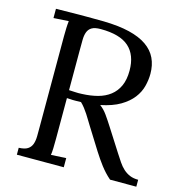

<svg xmlns="http://www.w3.org/2000/svg" viewBox="-105 -796 837 890"><g transform="rotate(15 314.0 -351.0)"><path d="M279.3 -312.5Q268.1 -312 256.8 -312Q251.5 -312 240 -312Q228.5 -312 211.4 -313.5V-119.1Q211.4 -91.8 210.7 -72.3Q210 -52.7 208 -40L280.3 -43.9V0H55.2V-33.2Q83.5 -34.2 97.7 -43.5Q111.8 -52.7 117.7 -68.8Q123.5 -85 123.8 -107.2Q124 -129.4 124 -155.8V-587.9Q124 -608.4 124.8 -626.7Q125.5 -645 127.4 -660.2L55.2 -655.8V-700.2Q111.8 -701.2 168.9 -701.7H207Q245.6 -701.7 284.2 -701.2Q356.4 -699.7 408 -687.3Q459.5 -674.8 492.4 -651.9Q525.4 -628.9 540.8 -596.2Q556.2 -563.5 556.2 -522Q556.2 -492.7 548.3 -462.2Q540.5 -431.6 519.5 -404.3Q498.5 -377 462.2 -355.5Q425.8 -334 368.7 -322.3Q388.2 -308.1 403.8 -286.1Q419.4 -264.2 438 -234.9L506.3 -127.9Q519 -107.9 530.8 -90.6Q542.5 -73.2 556.4 -60.5Q570.3 -47.9 587.6 -40.5Q605 -33.2 628.4 -33.2V0H502.4Q487.8 -12.7 476.1 -25.4Q464.4 -38.1 453.9 -51.8Q443.4 -65.4 433.6 -79.8Q423.8 -94.2 413.1 -110.8L346.2 -217.8Q339.4 -228.5 332 -241Q324.7 -253.4 316.4 -266.1Q308.1 -278.8 298.8 -290.8Q289.6 -302.7 279.3 -312.5ZM211.4 -351.6Q227.1 -350.6 241.7 -350.1Q249 -349.6 256.8 -349.6Q264.6 -349.6 273.4 -350.1Q314.5 -351.6 348.4 -360.6Q382.3 -369.6 407 -388.7Q431.6 -407.7 445.3 -437.7Q459 -467.8 459 -511.2Q459 -586.4 415.8 -624.8Q372.6 -663.1 280.3 -663.1Q252 -663.1 237.8 -654.5Q223.6 -646 217.8 -630.4Q211.9 -614.7 211.7 -592.8Q211.4 -570.8 211.4 -543.9Z"/></g></svg>

Font: DimaThulth2
Style: Regular
Weight: 400
Designer: R.Balvardi
Foundry: R.Balvardi (R.Balvardi@gmail.com)
Version: Version 1.00;November 13, 2018;FontCreator 11.5.0.2427 64-bi